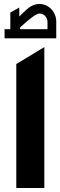

<svg xmlns="http://www.w3.org/2000/svg" viewBox="-20 -946 303 966"><path d="M62 0H203V-709L62 -624ZM3 -753H263V-838C263 -883 228 -926 178 -926C133 -926 108 -891 77 -863V-908L32 -883V-799H3ZM81 -799V-808C132 -855 164 -878 178 -878C203 -878 219 -857 219 -834V-799Z"/></svg>

Font: All Genders v4
Style: Bold
Weight: 700
Designer: Rassam Alawdi
Foundry: Rassam Art
Version: Version 3.100;FEAKit 1.0